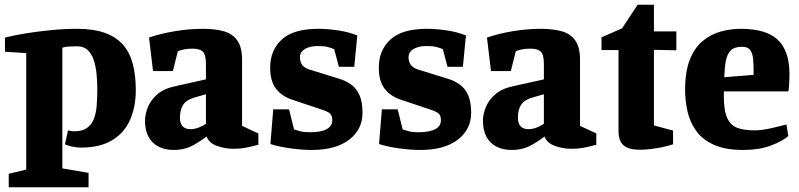

<svg xmlns="http://www.w3.org/2000/svg" viewBox="-20 -625 3385 813"><path d="M17 168V111L91 93V-400L1 -406V-466Q41 -476 91 -484Q141 -492 197 -497.5Q253 -503 308 -503Q376 -503 423.5 -486Q471 -469 500 -436.5Q529 -404 542 -355.5Q555 -307 555 -244Q555 -172 530.5 -117Q506 -62 454.5 -31Q403 0 323 0Q306 0 286.5 -4Q267 -8 255 -14L268 -73Q276 -71 282.5 -70Q289 -69 293 -69Q328 -69 348 -83Q368 -97 377.5 -121.5Q387 -146 389.5 -178.5Q392 -211 392 -248Q392 -279 389 -310.5Q386 -342 377.5 -369Q369 -396 352 -412.5Q335 -429 306 -429Q287 -429 271 -428Q255 -427 244 -423V88L355 107V168Z M716 10Q678 10 650.5 -4.5Q623 -19 608.5 -46.5Q594 -74 594 -113Q594 -141 606 -171Q618 -201 646 -225.5Q674 -250 722 -260L852 -289V-354Q852 -395 838 -407Q824 -419 796 -419Q775 -419 760 -416Q745 -413 733 -408L712 -324H628L611 -466Q661 -483 721 -493Q781 -503 839 -503Q891 -503 928 -492.5Q965 -482 985 -453.5Q1005 -425 1005 -372V-92L1074 -60V-12Q1036 -2 1015.5 1.5Q995 5 967 5Q932 5 898 -7.5Q864 -20 855 -47Q819 -20 788 -5Q757 10 716 10ZM786 -78Q805 -78 824 -86Q843 -94 852 -101V-226L807 -213Q770 -203 756 -182Q742 -161 742 -127Q742 -102 753.5 -90Q765 -78 786 -78Z M1299 10Q1261 10 1212 3.5Q1163 -3 1125 -15L1137 -162H1204L1225 -77Q1237 -73 1252 -69Q1267 -65 1292 -65Q1339 -65 1363 -78Q1387 -91 1387 -116Q1387 -136 1377 -144.5Q1367 -153 1342 -161L1217 -203Q1174 -217 1149 -249Q1124 -281 1124 -339Q1124 -412 1173 -457.5Q1222 -503 1328 -503Q1366 -503 1410.5 -496.5Q1455 -490 1493 -475L1480 -342H1415L1395 -417Q1380 -423 1366 -426.5Q1352 -430 1326 -430Q1292 -430 1271 -417.5Q1250 -405 1250 -382Q1250 -366 1258 -352.5Q1266 -339 1289 -331L1415 -292Q1445 -283 1467.5 -266.5Q1490 -250 1502.5 -221.5Q1515 -193 1515 -147Q1515 -77 1458.5 -33.5Q1402 10 1299 10Z M1759 10Q1721 10 1672 3.5Q1623 -3 1585 -15L1597 -162H1664L1685 -77Q1697 -73 1712 -69Q1727 -65 1752 -65Q1799 -65 1823 -78Q1847 -91 1847 -116Q1847 -136 1837 -144.5Q1827 -153 1802 -161L1677 -203Q1634 -217 1609 -249Q1584 -281 1584 -339Q1584 -412 1633 -457.5Q1682 -503 1788 -503Q1826 -503 1870.5 -496.5Q1915 -490 1953 -475L1940 -342H1875L1855 -417Q1840 -423 1826 -426.5Q1812 -430 1786 -430Q1752 -430 1731 -417.5Q1710 -405 1710 -382Q1710 -366 1718 -352.5Q1726 -339 1749 -331L1875 -292Q1905 -283 1927.5 -266.5Q1950 -250 1962.5 -221.5Q1975 -193 1975 -147Q1975 -77 1918.5 -33.5Q1862 10 1759 10Z M2147 10Q2109 10 2081.5 -4.5Q2054 -19 2039.5 -46.5Q2025 -74 2025 -113Q2025 -141 2037 -171Q2049 -201 2077 -225.5Q2105 -250 2153 -260L2283 -289V-354Q2283 -395 2269 -407Q2255 -419 2227 -419Q2206 -419 2191 -416Q2176 -413 2164 -408L2143 -324H2059L2042 -466Q2092 -483 2152 -493Q2212 -503 2270 -503Q2322 -503 2359 -492.5Q2396 -482 2416 -453.5Q2436 -425 2436 -372V-92L2505 -60V-12Q2467 -2 2446.5 1.5Q2426 5 2398 5Q2363 5 2329 -7.5Q2295 -20 2286 -47Q2250 -20 2219 -5Q2188 10 2147 10ZM2217 -78Q2236 -78 2255 -86Q2274 -94 2283 -101V-226L2238 -213Q2201 -203 2187 -182Q2173 -161 2173 -127Q2173 -102 2184.5 -90Q2196 -78 2217 -78Z M2691 9Q2650 9 2630.5 -2.5Q2611 -14 2605 -32Q2599 -50 2599 -68V-413H2527V-467L2614 -505L2680 -605H2749V-492H2844V-412L2749 -414V-94L2830 -72V-14Q2809 -7 2785 -2Q2761 3 2736.5 6Q2712 9 2691 9Z M3127 10Q3050 10 3001.5 -12.5Q2953 -35 2927 -72Q2901 -109 2891 -154Q2881 -199 2881 -244Q2881 -322 2901 -372.5Q2921 -423 2955.5 -451.5Q2990 -480 3032 -491.5Q3074 -503 3117 -503Q3225 -503 3274 -456Q3323 -409 3323 -309Q3323 -304 3322.5 -290Q3322 -276 3321 -261Q3320 -246 3318 -238H3045V-217Q3045 -154 3060.5 -123Q3076 -92 3105 -82.5Q3134 -73 3176 -73Q3203 -73 3238 -80.5Q3273 -88 3310 -98L3318 -49Q3293 -27 3244 -8.5Q3195 10 3127 10ZM3047 -298 3171 -308V-328Q3171 -352 3169 -375Q3167 -398 3157 -412.5Q3147 -427 3122 -427Q3089 -427 3073.5 -410.5Q3058 -394 3053 -365Q3048 -336 3047 -298Z"/></svg>

Font: Manuale ExtraBold
Style: Regular
Weight: 800
Version: Version 1.002